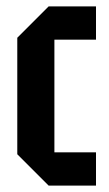

<svg xmlns="http://www.w3.org/2000/svg" viewBox="-20 -580 340 600"><path d="M34 -98V-462L132 -560H280V-456H150V-104H280V0H132Z"/></svg>

Font: Tektur Condensed Medium
Style: Regular
Weight: 500
Width: 3
Designer: Adam Jagosz
Foundry: Adam Jagosz
Version: Version 1.005;gftools[0.9.30]